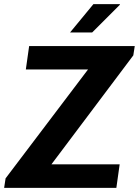

<svg xmlns="http://www.w3.org/2000/svg" viewBox="-28 -909 672 929"><path d="M-8 0 -1 -46 398 -573H97L113 -686H624L617 -641L221 -114H551L535 0ZM311 -752 424 -889H552V-886L418 -752Z"/></svg>

Font: Chivo Mono Medium SemiBold
Style: Italic
Weight: 600
Italic angle: -8.05°
Monospace: yes
Version: Version 1.008